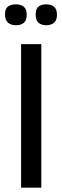

<svg xmlns="http://www.w3.org/2000/svg" viewBox="-20 -863 287 883"><path d="M77 0V-660H170V0ZM193 -747Q170 -747 157 -758.5Q144 -770 144 -796Q144 -822 157 -832.5Q170 -843 192 -843Q215 -843 228.5 -832Q242 -821 242 -795Q242 -770 228.5 -758.5Q215 -747 193 -747ZM54 -747Q30 -747 16.5 -759Q3 -771 3 -796Q3 -822 16 -832.5Q29 -843 53 -843Q76 -843 89.5 -832Q103 -821 103 -795Q103 -770 90 -758.5Q77 -747 54 -747Z"/></svg>

Font: Bricolage Grotesque 36pt
Style: Regular
Weight: 400
Designer: Mathieu Triay
Foundry: Atelier Triay
Version: Version 1.001;gftools[0.9.33.dev8+g029e19f]